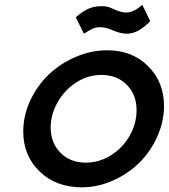

<svg xmlns="http://www.w3.org/2000/svg" viewBox="-20 -777 712 810"><path d="M334 -634.8 299.8 -704.1Q327.6 -729 352.8 -740Q377.9 -751 407.2 -751Q423.8 -751 434.6 -748.3Q445.3 -745.6 465.8 -735.8Q493.2 -724.1 511.2 -724.1Q544.4 -724.1 580.1 -756.8L613.8 -688Q563.5 -634.8 515.1 -634.8Q489.3 -634.8 456.1 -648.9Q428.7 -662.1 402.8 -662.1Q385.7 -662.1 373.5 -657.2Q361.3 -652.3 334 -634.8ZM78.1 -222.2Q78.1 -290 107.9 -353.5Q137.7 -417 186.3 -463.1Q234.9 -509.3 299.8 -537.1Q364.7 -564.9 432.1 -564.9Q537.6 -564.9 604.7 -498Q671.9 -431.2 671.9 -330.1Q671.9 -263.2 643.1 -199.7Q614.3 -136.2 567.1 -89.8Q520 -43.5 456.1 -15.1Q392.1 13.2 325.2 13.2Q216.3 13.2 147.2 -53.5Q78.1 -120.1 78.1 -222.2ZM193.8 -238.8Q193.8 -174.3 235.1 -132.6Q276.4 -90.8 341.8 -90.8Q398.9 -90.8 448.7 -122.3Q498.5 -153.8 527.3 -204.8Q556.2 -255.9 556.2 -312Q556.2 -377.4 514.9 -419.2Q473.6 -460.9 407.2 -460.9Q351.1 -460.9 301.5 -429Q252 -397 222.9 -345.5Q193.8 -293.9 193.8 -238.8Z"/></svg>

Font: Involve SemiBold Oblique
Style: Italic
Weight: 600
Italic angle: -10.5°
Designer: Stefan Peev
Foundry: Context Ltd.
Version: Version 1.001